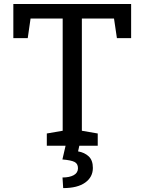

<svg xmlns="http://www.w3.org/2000/svg" viewBox="-20 -731 727 963"><path d="M214.8 0V-61.5L294.4 -75.2V-638.2H133.3L119.1 -539.6H46.9V-710.9H637.7V-539.6H566.4L551.8 -638.2H390.6V-75.2L470.2 -61.5V0ZM296.9 212.4 293.5 159.2Q328.6 159.2 349.9 147.5Q371.1 135.7 371.1 112.8Q371.1 89.8 353.5 81.1Q335.9 72.3 293 68.8L312.5 -15.6H381.3L371.6 28.3Q403.8 33.7 424.8 53.2Q445.8 72.8 445.8 111.3Q445.8 157.2 407.2 184.8Q368.7 212.4 296.9 212.4Z"/></svg>

Font: Roboto Slab
Style: Regular
Weight: 400
Designer: Google
Version: Version 2.000; ttfautohint (v1.8.1.43-b0c9)